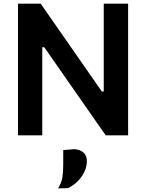

<svg xmlns="http://www.w3.org/2000/svg" viewBox="-20 -733 792 1040"><path d="M77.5 0V-713H200.5Q255 -634.5 304.5 -563.5Q354 -492.5 403 -422L531.5 -237.5H542V-713H674V0H552.5Q507 -65 457.8 -135.8Q408.5 -206.5 349.5 -291L219.5 -477.5H209V0ZM294.5 287.5Q313 258 317.8 228.5Q322.5 199 322.5 160.5V80L381 75Q415.5 77 433 94Q450.5 111 450.5 138Q450.5 182 423.5 221.8Q396.5 261.5 349.5 286Z"/></svg>

Font: Commissioner SemiBold
Style: Regular
Weight: 600
Designer: Kostas Bartsokas
Foundry: Kostas Bartsokas
Version: Version 1.000; ttfautohint (v1.8.3)